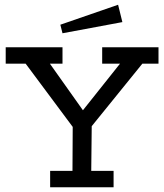

<svg xmlns="http://www.w3.org/2000/svg" viewBox="-20 -788 691 808"><path d="M4 -589H243V-520H190L329 -324L485 -520H410V-589H647V-520H579L366 -257L364 -69H458V0H191V-69H285L286 -254L88 -520H4ZM477 -768 495 -695 243 -648 234 -684Z"/></svg>

Font: Podkova
Style: Regular
Weight: 400
Designer: Ilya Yudin
Foundry: Cyreal (www.cyreal.org)
Version: Version 2.103